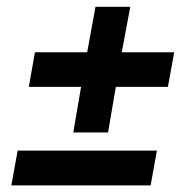

<svg xmlns="http://www.w3.org/2000/svg" viewBox="-20 -557 546 566"><path d="M298.5 -166.5H196L219 -301H65L83 -403H237L261.5 -537H364L339 -403H493.5L475 -301H321.5ZM424 -10.5H13.5L32 -113H442.5Z"/></svg>

Font: Lucymar Sans SemiBold
Style: Italic
Weight: 600
Italic angle: -10°
Foundry: The League of Moveable Type (original font) / Main changes by Cristiano Sobral with portions from Mirco Monsees
Version: Version 2.00;August 30, 2020;FontCreator 13.0.0.2681 64-bit